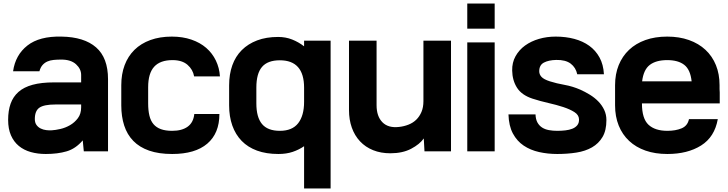

<svg xmlns="http://www.w3.org/2000/svg" viewBox="-20 -720 4117 1086"><path d="M26 -42Q26 -94 40 -133.5Q54 -173 84.5 -200Q115 -227 164.5 -240.5Q214 -254 286 -254H439V-296Q439 -330 410 -356.5Q381 -383 327 -383Q303 -383 283 -381Q263 -379 247.5 -372Q232 -365 220.5 -352Q209 -339 203 -317H54Q67 -409 135 -462.5Q203 -516 328 -513Q456 -511 523.5 -452Q591 -393 591 -272V136H454L448 74Q408 121 357 136Q306 151 239 151Q193 151 154 140Q115 129 86.5 105.5Q58 82 42 45.5Q26 9 26 -42ZM273 17Q293 16 321.5 9.5Q350 3 376 -12Q402 -27 420.5 -51.5Q439 -76 439 -113V-129H294Q229 -129 203 -111Q177 -93 177 -47Q177 -26 186.5 -13Q196 0 210.5 7Q225 14 241.5 16Q258 18 273 17Z M1221 -75Q1221 34 1152.5 92.5Q1084 151 954 151Q878 151 823.5 132Q769 113 734 77Q699 41 682.5 -10Q666 -61 666 -124V-238Q666 -301 685 -351.5Q704 -402 740.5 -438Q777 -474 830.5 -493.5Q884 -513 952 -513Q1013 -513 1062.5 -496Q1112 -479 1146.5 -449Q1181 -419 1201 -377.5Q1221 -336 1224 -288H1078Q1071 -327 1040.5 -353.5Q1010 -380 956 -380Q886 -380 852 -342.5Q818 -305 818 -227V-135Q818 -96 825 -66.5Q832 -37 848 -18Q864 1 890 10.5Q916 20 954 20Q1009 20 1041.5 -3.5Q1074 -27 1079 -75Z M1850 -490V346H1700V107Q1671 127 1635.5 139Q1600 151 1555 151Q1486 151 1434 132Q1382 113 1347 77Q1312 41 1294 -10Q1276 -61 1276 -124V-237Q1276 -300 1294 -350.5Q1312 -401 1347.5 -436.5Q1383 -472 1434.5 -491.5Q1486 -511 1553 -511Q1596 -511 1632.5 -496.5Q1669 -482 1700 -458V-490ZM1700 -224Q1700 -379 1563 -379Q1494 -379 1462 -341.5Q1430 -304 1430 -225V-135Q1430 -57 1462 -18.5Q1494 20 1563 20Q1633 20 1666.5 -23Q1700 -66 1700 -144Z M2377 63Q2354 96 2305.5 121.5Q2257 147 2188 147Q2134 147 2090.5 129.5Q2047 112 2016.5 79.5Q1986 47 1970 2Q1954 -43 1954 -97V-490H2110V-125Q2110 -62 2143 -28.5Q2176 5 2237 -2Q2265 -5 2290.5 -15Q2316 -25 2334.5 -43Q2353 -61 2364 -87Q2375 -113 2375 -148V-490H2531V136H2381Z M2778 136H2623V-480H2778ZM2623 -558V-700H2778V-558Z M3009 -73Q3010 -45 3020 -27Q3030 -9 3046.5 1.5Q3063 12 3085 16Q3107 20 3132 20Q3155 20 3177.5 17.5Q3200 15 3217.5 8Q3235 1 3245.5 -12Q3256 -25 3255 -46Q3254 -70 3229 -86Q3204 -102 3166 -114.5Q3128 -127 3081.5 -137.5Q3035 -148 2992 -162Q2931 -182 2904.5 -223.5Q2878 -265 2877 -321Q2876 -366 2896 -402Q2916 -438 2950 -462.5Q2984 -487 3028.5 -500Q3073 -513 3123 -513Q3180 -513 3228.5 -500Q3277 -487 3313 -461Q3349 -435 3371 -395Q3393 -355 3396 -300H3245Q3237 -338 3208 -360Q3179 -382 3126 -381Q3083 -380 3056.5 -366Q3030 -352 3030 -317Q3030 -299 3043 -285Q3056 -271 3090 -260Q3128 -248 3173 -240Q3218 -232 3262 -213Q3289 -201 3316 -184.5Q3343 -168 3364 -146.5Q3385 -125 3397.5 -98.5Q3410 -72 3410 -41Q3410 18 3388 55Q3366 92 3328.5 113.5Q3291 135 3240.5 143Q3190 151 3132 151Q3078 151 3029 140Q2980 129 2942 103.5Q2904 78 2881 35Q2858 -8 2856 -73Z M4040 -46Q4022 55 3945.5 103Q3869 151 3755 151Q3686 151 3631.5 132Q3577 113 3538.5 77Q3500 41 3479.5 -10Q3459 -61 3459 -124V-238Q3459 -301 3479.5 -351.5Q3500 -402 3538 -438Q3576 -474 3630.5 -493.5Q3685 -513 3754 -513Q3822 -513 3877 -493.5Q3932 -474 3970.5 -438Q4009 -402 4029.5 -351.5Q4050 -301 4050 -238V-216Q4051 -206 4051 -196.5Q4051 -187 4051 -177V-135H3611Q3611 -49 3648 -14.5Q3685 20 3755 20Q3801 20 3835 6Q3869 -8 3877 -46ZM3754 -380Q3691 -380 3655.5 -353Q3620 -326 3612 -260H3892Q3885 -326 3850.5 -353Q3816 -380 3754 -380Z"/></svg>

Font: Cafe24 Ohsquare
Style: Bold
Weight: 700
Designer: Cafe24 thkim, hmlim, mnelim, nhlee, sslee, sskim, smlim, yjkim, sdjeong, hskwak & 4IRTF
Foundry: Cafe24
Version: Version 1.000